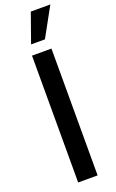

<svg xmlns="http://www.w3.org/2000/svg" viewBox="-185 -1024 642 1067"><g transform="rotate(-20 135.5 -491.0)"><path d="M193 0H78V-750H193ZM94.5 -810.5 155.5 -982.5H271L176.5 -810.5Z"/></g></svg>

Font: Mohave SemiBold
Style: Regular
Weight: 600
Designer: Gumpita Rahayu
Foundry: Tokotype
Version: Version 2.003